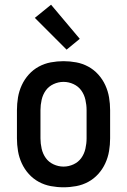

<svg xmlns="http://www.w3.org/2000/svg" viewBox="-20 -788 540 816"><path d="M250 8Q223 8 196 3Q169 -2 145 -15Q121 -28 102.5 -48.5Q84 -69 72.5 -94Q61 -119 56.5 -146Q52 -173 52 -200V-320Q52 -347 56.5 -374Q61 -401 72.5 -426Q84 -451 102.5 -471.5Q121 -492 145 -505Q169 -518 196 -523Q223 -528 250 -528Q277 -528 304 -523Q331 -518 355 -505Q379 -492 397.5 -471.5Q416 -451 427.5 -426Q439 -401 443.5 -374Q448 -347 448 -320V-200Q448 -173 443.5 -146Q439 -119 427.5 -94Q416 -69 397.5 -48.5Q379 -28 355 -15Q331 -2 304 3Q277 8 250 8ZM250 -80Q272 -80 292.5 -89.5Q313 -99 325.5 -116.5Q338 -134 343 -156Q348 -178 348 -200V-320Q348 -342 343 -364Q338 -386 325.5 -403.5Q313 -421 292.5 -430.5Q272 -440 250 -440Q228 -440 207.5 -430.5Q187 -421 174.5 -403.5Q162 -386 157 -364Q152 -342 152 -320V-200Q152 -178 157 -156Q162 -134 174.5 -116.5Q187 -99 207.5 -89.5Q228 -80 250 -80ZM263 -577 128 -712 197 -768 319 -623Z"/></svg>

Font: Iosevka Semibold
Style: Regular
Weight: 600
Monospace: yes
Designer: Belleve Invis
Foundry: Belleve Invis
Version: Version 33.2.3; ttfautohint (v1.8.4)